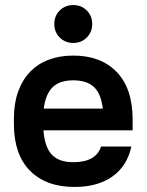

<svg xmlns="http://www.w3.org/2000/svg" viewBox="-20 -730 580 760"><path d="M275 10Q162 10 98.5 -54.5Q35 -119 35 -239V-261Q35 -320 51.5 -366.5Q68 -413 98.5 -445Q129 -477 172.5 -493.5Q216 -510 270 -510Q379 -510 442 -445Q505 -380 505 -256V-214H152Q157 -148 185 -118Q213 -88 270 -88Q360 -88 380 -150H500Q483 -72 424.5 -31Q366 10 275 10ZM270 -412Q217 -412 189 -385.5Q161 -359 153 -300H387Q380 -359 352 -385.5Q324 -412 270 -412ZM270 -560Q238 -560 216.5 -581.5Q195 -603 195 -635Q195 -667 216.5 -688.5Q238 -710 270 -710Q302 -710 323.5 -688.5Q345 -667 345 -635Q345 -603 323.5 -581.5Q302 -560 270 -560Z"/></svg>

Font: PT Root UI Bold
Style: Regular
Weight: 700
Designer: Vitaly Kuzmin
Foundry: ParaType Ltd.
Version: Version 2.000G